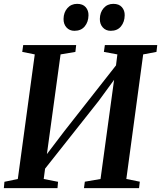

<svg xmlns="http://www.w3.org/2000/svg" viewBox="-23 -977 836 997"><path d="M-3 0 0 -33 69.5 -47.5 157.5 -694.5 92.5 -707.5 97.5 -743H372.5L368.5 -707.5L291.5 -694.5L214 -129L191 -138L311.5 -296.5L612 -679L573.5 -590.5L586.5 -694.5L516.5 -707.5L521.5 -743H793.5L789.5 -707.5L720.5 -694.5L633 -47.5L703 -33.5L699 0H413L417.5 -33.5L499 -47.5L575 -603L599.5 -603.5L489.5 -453L176.5 -57.5L216 -138.5L204 -47.5L278.5 -33L275.5 0ZM363.5 -817Q338 -817 322.2 -834.5Q306.5 -852 307 -879Q307.5 -912.5 327 -934.8Q346.5 -957 377.5 -957Q407 -957 422 -939.8Q437 -922.5 436.5 -897.5Q436 -863 417 -840Q398 -817 363.5 -817ZM552 -817Q526.5 -817 510.8 -834.5Q495 -852 495.5 -879Q496 -912.5 515.2 -934.8Q534.5 -957 565.5 -957Q595 -957 610 -939.8Q625 -922.5 624.5 -897.5Q624 -863 605.2 -840Q586.5 -817 552 -817Z"/></svg>

Font: Merriweather 72pt SemiBold
Style: Italic
Weight: 600
Italic angle: -7.8°
Version: Version 2.101